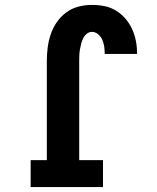

<svg xmlns="http://www.w3.org/2000/svg" viewBox="-20 -763 640 783"><path d="M105 0V-110H171V-514Q171 -542 174.5 -569.5Q178 -597 187 -623.5Q196 -650 212 -673Q228 -696 250.5 -712.5Q273 -729 300 -736Q327 -743 355 -743Q381 -743 406 -738Q431 -733 452.5 -720Q474 -707 491 -687.5Q508 -668 518.5 -645Q529 -622 534 -597Q539 -572 539 -547V-543H407V-544Q407 -559 405 -573Q403 -587 397.5 -600Q392 -613 380.5 -623Q369 -633 355 -633Q343 -633 333.5 -625Q324 -617 319 -606.5Q314 -596 311 -584.5Q308 -573 306 -561.5Q304 -550 303.5 -538Q303 -526 303 -514V-110H400V0Z"/></svg>

Font: Iosevka HT Extrabold Extended
Style: Regular
Weight: 800
Width: 7
Monospace: yes
Designer: Belleve Invis
Foundry: Belleve Invis
Version: Version 32.3.0; ttfautohint (v1.8.4)